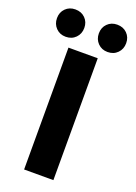

<svg xmlns="http://www.w3.org/2000/svg" viewBox="-212 -1034 779 1103"><g transform="rotate(20 177.5 -482.5)"><path d="M86 -745H265V0H86ZM-34 -882Q-34 -918 -10.5 -941.5Q13 -965 49 -965Q86 -965 109.5 -941.5Q133 -918 133 -882Q133 -846 109.5 -822Q86 -798 49 -798Q13 -798 -10.5 -822Q-34 -846 -34 -882ZM222 -882Q222 -918 245.5 -941.5Q269 -965 305 -965Q342 -965 365.5 -941.5Q389 -918 389 -882Q389 -846 365.5 -822Q342 -798 305 -798Q269 -798 245.5 -822Q222 -846 222 -882Z"/></g></svg>

Font: Merged Yaku Han JP Black
Style: Regular
Weight: 900
Designer: Ryoko NISHIZUKA 西塚涼子 (kana, bopomofo & ideographs); Paul D. Hunt (Latin, Greek & Cyrillic); Sandoll Communications 산돌커뮤니
Foundry: Adobe
Version: Version 2.004